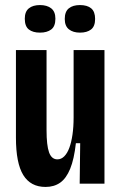

<svg xmlns="http://www.w3.org/2000/svg" viewBox="-20 -726 480 759"><path d="M160 13Q101 13 72 -34Q43 -81 43 -182V-528H164V-212Q164 -151 174 -123.5Q184 -96 207 -96Q222 -96 234 -108Q246 -120 254 -141.5Q262 -163 266.5 -193.5Q271 -224 271 -262V-528H393V-224V0H295L297 -160H280Q273 -97 257.5 -59Q242 -21 218 -4Q194 13 160 13ZM296 -597Q269 -597 252.5 -610Q236 -623 236 -651Q236 -680 252 -693Q268 -706 296 -706Q325 -706 340.5 -693Q356 -680 356 -651Q356 -622 340 -609.5Q324 -597 296 -597ZM138 -597Q110 -597 94 -609.5Q78 -622 78 -652Q78 -680 94 -693Q110 -706 138 -706Q166 -706 182.5 -693Q199 -680 199 -652Q199 -622 182.5 -609.5Q166 -597 138 -597Z"/></svg>

Font: Bricolage Grotesque 36pt Condensed SemiBold
Style: Regular
Weight: 600
Width: 3
Designer: Mathieu Triay
Foundry: Atelier Triay
Version: Version 1.001;gftools[0.9.33.dev8+g029e19f]